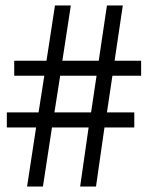

<svg xmlns="http://www.w3.org/2000/svg" viewBox="-20 -682 561 702"><path d="M471 -271V-216H362L331 0H273L304 -216H170L137 0H79L112 -216H5V-271H121L142 -405H32V-460H150L181 -662H239L208 -460H341L371 -662H429L399 -460H496V-405H391L371 -271ZM333 -405H200L179 -271H313Z"/></svg>

Font: Pochaevsk
Style: Regular
Weight: 400
Version: Version 1.210; ttfautohint (v1.8.4.7-5d5b)